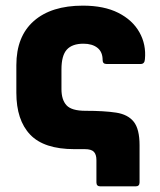

<svg xmlns="http://www.w3.org/2000/svg" viewBox="-20 -529 568 681"><path d="M336 132Q322 132 322 118V39Q322 19 313 9.5Q304 0 281 0H244Q136 0 87 -51.5Q38 -103 38 -200V-298Q38 -400 100 -454.5Q162 -509 274 -509Q349 -509 399.5 -483.5Q450 -458 474.5 -414.5Q499 -371 494 -319Q493 -302 479 -302H358Q344 -302 344 -316Q344 -345 325.5 -359.5Q307 -374 276 -374Q236 -374 217 -353Q198 -332 198 -283V-213Q198 -175 216 -155.5Q234 -136 283 -136Q350 -136 392 -129.5Q434 -123 454.5 -97Q475 -71 475 -14V118Q475 132 461 132Z"/></svg>

Font: Sofia Sans Black
Style: Regular
Weight: 900
Designer: Botio Nikoltchev, Ani Petrova
Foundry: lettersoup
Version: Version 4.100; ttfautohint (v1.8.3)